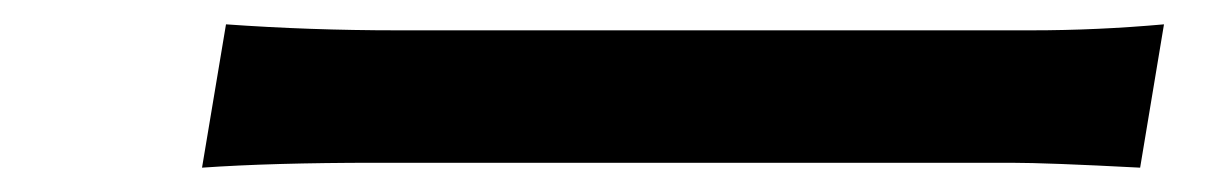

<svg xmlns="http://www.w3.org/2000/svg" viewBox="-20 -446 996 157"><path d="M145.2 -308.9 164.8 -426.1Q233.3 -421.2 304.7 -421.2H823.5Q877.1 -421.2 931.8 -426.1L912.3 -308.9Q836.3 -312.9 806.8 -312.9H286.9Q202.4 -312.9 145.2 -308.9Z"/></svg>

Font: Karasuma Gothic
Style: Medium Italic
Weight: 500
Italic angle: 9.39998°
Designer: Rasmus Andersson / Ryoko Nishizuka
Foundry: Genbu
Version: Version 1.00